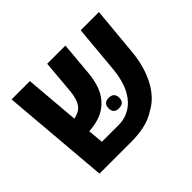

<svg xmlns="http://www.w3.org/2000/svg" viewBox="-137 -844 1057 1057"><g transform="rotate(-45 392.0 -315.5)"><path d="M103 0 49.8 -631.3H192.4L219.2 -312Q235.4 -314.9 252 -322.5Q268.6 -330.1 279.3 -342.8Q292 -357.4 299.8 -381.6Q307.6 -405.8 310.1 -435.1L327.1 -631.3H468.8L451.7 -437Q446.8 -381.3 430.4 -337.4Q414.1 -293.5 380.9 -262.7Q353 -235.8 316.9 -222.4Q280.8 -209 234.4 -205.1H228L236.3 -114.7H367.2Q418 -114.7 459.5 -141.1Q501 -167.5 527.8 -219.2Q555.2 -273.9 562.5 -351.6L587.9 -631.3H730L703.6 -348.1Q698.7 -293 685.1 -245.6Q671.4 -198.2 650.9 -160.2Q631.3 -124 605.2 -95.7Q579.1 -67.4 543.5 -47.9Q502 -21 453.9 -10.5Q405.8 0 351.6 0ZM433.1 -178.2Q392.6 -178.2 392.6 -218.3Q392.6 -259.3 433.6 -259.3Q475.6 -259.3 475.6 -218.3Q475.6 -178.2 433.1 -178.2Z"/></g></svg>

Font: Open Sans
Style: Bold
Weight: 700
Designer: Monotype Design Team
Foundry: Monotype Imaging Inc.
Version: Version 3.000; ttfautohint (v1.8.4)